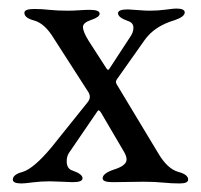

<svg xmlns="http://www.w3.org/2000/svg" viewBox="-20 -425 470 449"><path d="M220 -8Q220 -20 248 -29Q276 -38 276 -52Q276 -60 270 -70L216 -162Q211 -170 208 -165L141 -67Q136 -59 136 -48Q136 -30 150 -26Q173 -18 173 -8Q173 1 150 1Q145 1 125.5 0Q106 -1 97 -1Q76 -1 56.5 1.5Q37 4 30 4Q10 4 10 -5Q10 -17 33 -23Q59 -31 100 -80L185 -186Q194 -197 187 -209L106 -335Q85 -370 60 -377Q37 -383 37 -395Q37 -404 60 -404Q78 -404 95.5 -402Q113 -400 139 -400Q151 -400 165 -401Q179 -402 190 -402Q213 -402 213 -393Q213 -385 193.5 -378.5Q174 -372 174 -362Q174 -351 187 -330L227 -268Q232 -259 235 -263L284 -338Q292 -349 292 -360Q292 -372 279 -376Q256 -384 256 -394Q256 -403 279 -403Q283 -403 301.5 -401.5Q320 -400 329 -400Q350 -400 368 -402.5Q386 -405 392 -405Q412 -405 412 -396Q412 -386 389 -378Q341 -364 318 -331L253 -239Q249 -233 254 -226L351 -65Q372 -30 397 -23Q420 -17 420 -5Q420 4 400 4Q381 4 361.5 2Q342 0 316 0Q304 0 279 0.5Q254 1 243 1Q220 1 220 -8Z"/></svg>

Font: EB Garamond SC 12
Style: Regular
Weight: 400
Version: Version 0.016 ; ttfautohint (v0.97) -l 8 -r 50 -G 200 -x 0 -